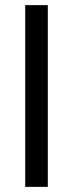

<svg xmlns="http://www.w3.org/2000/svg" viewBox="-20 -727 284 747"><path d="M166 0H78.1V-707H166Z"/></svg>

Font: Pretendard Std
Style: Regular
Weight: 400
Designer: Base glyphs from Inter by Rasmus Andersson; Hangeul glyphs from Noto Sans CJK(Source Han Sans) by Jang Soo-young and Kan
Foundry: Kil Hyung-jin
Version: Version 1.309